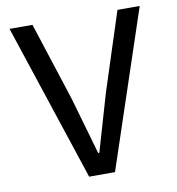

<svg xmlns="http://www.w3.org/2000/svg" viewBox="-79 -769 775 841"><g transform="rotate(-10 308.5 -349.0)"><path d="M250 0 19 -698H121L234 -349L307 -95H312L386 -349L499 -698H598L365 0Z"/></g></svg>

Font: IBM Plex Sans Thai Looped Text
Style: Regular
Weight: 450
Designer: Mike Abbink, Paul van der Laan, Pieter van Rosmalen, Ben Mitchell, Mark Frömberg
Foundry: Bold Monday
Version: Version 1.1